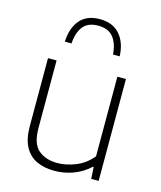

<svg xmlns="http://www.w3.org/2000/svg" viewBox="-120 -888 823 984"><g transform="rotate(15 292.0 -396.0)"><path d="M261.5 9Q208.5 9 168 -9.5Q127.5 -28 104.5 -69.8Q81.5 -111.5 81.5 -180.5V-540.5H127V-181.5Q127 -99 165.5 -66.2Q204 -33.5 266 -33.5Q312 -33.5 362 -53.2Q412 -73 449.5 -118V-540.5H495V0H455.5L452 -62H447.5Q410 -27 361.8 -9Q313.5 9 261.5 9ZM143 -644.5Q146 -717.5 182.2 -760Q218.5 -802.5 287.5 -802.5Q356.5 -802.5 393.8 -759.5Q431 -716.5 434 -644.5H398.5Q394.5 -702.5 368 -735.2Q341.5 -768 287.5 -768Q233.5 -768 207.8 -735.2Q182 -702.5 178.5 -644.5Z"/></g></svg>

Font: Encode Sans SmExp XLt
Style: Regular
Weight: 200
Width: 6
Designer: Multiple Designers
Foundry: Impallari Type
Version: Version 3.002; ttfautohint (v1.8.3) -l 8 -r 50 -G 200 -x 14 